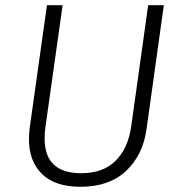

<svg xmlns="http://www.w3.org/2000/svg" viewBox="-20 -705 689 736"><path d="M542 -212Q528 -110 463 -49.5Q398 11 289 11Q191 11 141 -38Q91 -87 91 -171Q91 -192 94 -216L160 -685H220L154 -217Q151 -195 151 -174Q151 -41 291 -41Q375 -41 423 -88.5Q471 -136 483 -221L548 -685H608Z"/></svg>

Font: Fira Sans Light
Style: Italic
Weight: 300
Italic angle: -8°
Designer: bBox Type GmbH & Carrois Corporate GbR & Edenspiekermann AG
Foundry: bBox Type GmbH & Carrois Corporate GbR & Edenspiekermann AG
Version: Version 4.301